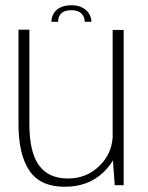

<svg xmlns="http://www.w3.org/2000/svg" viewBox="-20 -706 563 732"><path d="M417.5 0H451.5V-592H409.5V-182Q405 -119 360.5 -75Q311 -25.5 239 -25.5Q165 -25.5 128.5 -75.8Q92 -126 92 -233.5V-593H50.5V-233Q50.5 -117 92 -55.5Q133.5 6 226.5 6Q316.5 6 373.5 -48.5Q396.5 -70.5 410.5 -94.5ZM252.5 -686Q226.5 -686 209.5 -677.2Q192.5 -668.5 184.2 -654Q176 -639.5 176 -623H201.5Q201.5 -634.5 206 -644.5Q210.5 -654.5 221.5 -660.8Q232.5 -667 252.5 -667Q270.5 -667 281.5 -660.8Q292.5 -654.5 297.8 -644.5Q303 -634.5 303 -623H328.5Q328.5 -639.5 319.5 -654Q310.5 -668.5 293.5 -677.2Q276.5 -686 252.5 -686Z"/></svg>

Font: Anybody Thin ExtraLight
Style: Regular
Weight: 250
Version: Version 1.113;gftools[0.9.25]